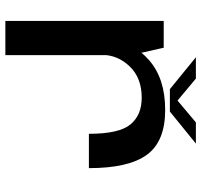

<svg xmlns="http://www.w3.org/2000/svg" viewBox="-37 -713 750 716"><g transform="rotate(90 338.0 -355.0)"><path d="M479 -311.5H607Q607 -460 557 -528Q507 -596 390 -596Q273 -596 204.2 -535.8Q135.5 -475.5 135.5 -395L184.5 -358.5Q184.5 -418.5 227.5 -463.5Q270.5 -508.5 344.5 -508.5Q409 -508.5 444 -466.5Q479 -424.5 479 -311.5ZM58 0H185.5V-469L158 -590.5H58ZM312.5 -613.5H396L515.5 -710.5H436.5L355 -642L273 -710.5H193.5Z"/></g></svg>

Font: Anybody SemiExpanded Medium
Style: Regular
Weight: 500
Width: 6
Version: Version 1.113;gftools[0.9.25]